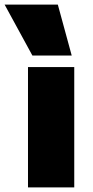

<svg xmlns="http://www.w3.org/2000/svg" viewBox="-62 -810 400 830"><path d="M59 0V-520H259V0ZM78 -570 -42 -790H188L248 -570Z"/></svg>

Font: M PLUS 1 Thin Black
Style: Regular
Weight: 900
Version: Version 1.001